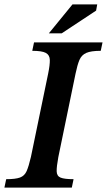

<svg xmlns="http://www.w3.org/2000/svg" viewBox="-37 -849 484 869"><path d="M288 0H-17L-9 -38Q33 -38 53.5 -45.5Q74 -53 83.5 -74.5Q93 -96 103 -139L181 -516Q189 -555 188.5 -577.5Q188 -600 170.5 -609.5Q153 -619 109 -619L117 -657H427L419 -619Q375 -619 353.5 -609.5Q332 -600 322.5 -577.5Q313 -555 305 -516L227 -138Q219 -95 219.5 -73.5Q220 -52 237.5 -45Q255 -38 296 -38ZM242 -698H184L291 -829H403L398 -801Z"/></svg>

Font: STIX Two Text SemiBold
Style: Italic
Weight: 600
Italic angle: -12°
Designer: Ross Mills, John Hudson & Paul Hanslow, Tiro Typeworks Ltd; with prior portions MicroPress Inc. and Coen Hoffman, Elsevi
Foundry: Tiro Typeworks Ltd
Version: Version 2.13 b171